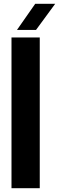

<svg xmlns="http://www.w3.org/2000/svg" viewBox="-20 -999 313 1019"><path d="M41 0V-800H191V0ZM70 -840 167 -979H273L171 -840Z"/></svg>

Font: Big Shoulders Stencil Display Thin Black
Style: Regular
Weight: 900
Version: Version 2.001